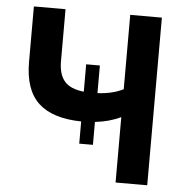

<svg xmlns="http://www.w3.org/2000/svg" viewBox="-51 -760 779 810"><g transform="rotate(5 338.0 -355.0)"><path d="M468 -710H602V0H468V-277Q421 -254 359 -247V-150H301V-244Q179 -246 119.5 -301.5Q60 -357 60 -475V-710H194V-490Q194 -434 219 -405Q244 -376 301 -370V-486H359V-369Q422 -372 468 -395Z"/></g></svg>

Font: Raleway-v4020
Style: Bold
Weight: 700
Designer: Matt McInerney, Pablo Impallari, Rodrigo Fuenzalida
Foundry: Matt McInerney, Pablo Impallari, Rodrigo Fuenzalida
Version: Version 4.020;PS 004.020;hotconv 1.0.88;makeotf.lib2.5.64775